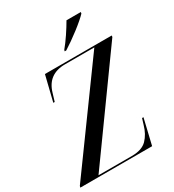

<svg xmlns="http://www.w3.org/2000/svg" viewBox="-242 -1058 1072 1181"><g transform="rotate(-30 293.5 -467.0)"><path d="M-24 0 -21 -11 482 -704H274Q153 -704 120 -591L103 -535H93L137 -714H611L610 -704L111 -10H348Q420 -10 455 -46Q490 -82 506 -139L519 -181H529L486 0ZM314 -783Q340 -814 368.5 -856.5Q397 -899 417 -934H519L517 -924Q505 -911 482.5 -891.5Q460 -872 432 -850.5Q404 -829 375.5 -809Q347 -789 323 -774H312Z"/></g></svg>

Font: Noto Serif Display SemiCondensed Medium
Style: Italic
Weight: 500
Width: 4
Italic angle: -12°
Designer: Monotype Design Team
Foundry: Monotype Imaging Inc.
Version: Version 2.009